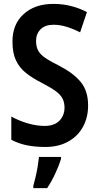

<svg xmlns="http://www.w3.org/2000/svg" viewBox="-20 -744 508 985"><path d="M432 -203Q432 -141 405.5 -93Q379 -45 329.5 -17.5Q280 10 212 10Q161 10 118.5 1.5Q76 -7 38 -27V-146Q78 -124 123 -111Q168 -98 209 -98Q259 -98 285 -125Q311 -152 311 -192Q311 -219 300.5 -239Q290 -259 264.5 -277.5Q239 -296 194 -319Q147 -343 113.5 -369.5Q80 -396 62 -434Q44 -472 44 -529Q43 -618 100.5 -671Q158 -724 254 -724Q303 -724 346.5 -712.5Q390 -701 426 -682L391 -578Q356 -596 321.5 -606.5Q287 -617 255 -617Q211 -617 188 -593.5Q165 -570 165 -534Q165 -505 175.5 -485Q186 -465 211.5 -447.5Q237 -430 283 -407Q357 -369 394.5 -323Q432 -277 432 -203ZM293 71Q282 107 263 147.5Q244 188 222 221H151V209Q156 191 162.5 164Q169 137 173.5 109Q178 81 180 61H293Z"/></svg>

Font: Noto Sans Georgian Condensed SemiBold
Style: Regular
Weight: 600
Width: 3
Designer: Monotype Design Team, Akaki Razmadze
Foundry: Google LLC
Version: Version 2.005; ttfautohint (v1.8.4.7-5d5b)